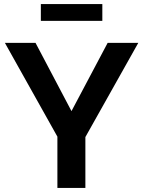

<svg xmlns="http://www.w3.org/2000/svg" viewBox="-20 -920 700 940"><path d="M154 -710 330 -376 507 -710H657L398 -249V0H261V-251L4 -710ZM180 -818V-900H481V-818Z"/></svg>

Font: Rising Sun
Style: Bold
Weight: 700
Designer: Matt McInerney, Pablo Impallari, Rodrigo Fuenzalida (Raleway font), Stephen Hutchings (Greek), Cristiano Sobral (main ch
Foundry: The Rising Sun Project Authors
Version: Version 4.327; ttfautohint (v1.8.4.7-5d5b-dirty)